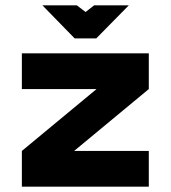

<svg xmlns="http://www.w3.org/2000/svg" viewBox="-20 -700 640 720"><path d="M62 -500V-366H342L62 -134V0H538V-134H258L538 -366V-500ZM139 -680 260 -556H341L463 -680H333L301 -655L268 -680Z"/></svg>

Font: LT Wave Mono Black
Style: Regular
Weight: 900
Designer: Daniel Lyons
Version: Version 2.5 (Glyphs App)